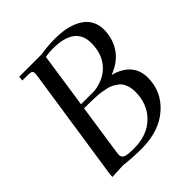

<svg xmlns="http://www.w3.org/2000/svg" viewBox="-194 -847 991 991"><g transform="rotate(-45 301.5 -351.5)"><path d="M65.9 3.9 67.9 -22 160.2 -637.2Q162.1 -650.9 162.1 -655.8Q162.1 -668.5 155.3 -672.6Q148.4 -676.8 129.9 -676.8H88.9L91.8 -702.1H252.9Q307.1 -710.9 361.8 -710.9Q394.5 -710.9 423.8 -706.5Q453.1 -702.1 481 -691.2Q508.8 -680.2 528.8 -664.1Q548.8 -647.9 561 -622.8Q573.2 -597.7 573.2 -565.9Q573.2 -500 539.3 -449Q505.4 -397.9 435.1 -371.1Q496.1 -355.5 527.1 -319.1Q558.1 -282.7 558.1 -230Q558.1 -127.9 481 -60.1Q403.8 7.8 274.9 7.8Q214.8 7.8 146 0ZM169.9 -54.2Q169.9 -34.2 186.3 -27.6Q202.6 -21 248 -21Q345.7 -21 403.3 -77.4Q460.9 -133.8 460.9 -224.1Q460.9 -244.6 456.1 -261.5Q451.2 -278.3 444.1 -290.8Q437 -303.2 423.3 -312.7Q409.7 -322.3 398.2 -328.6Q386.7 -335 366.2 -339.1Q345.7 -343.3 332 -345.5Q318.4 -347.7 293.2 -348.6Q268.1 -349.6 254.2 -349.9Q240.2 -350.1 212.9 -350.1L171.9 -73.2Q169.9 -59.6 169.9 -54.2ZM216.8 -376H315.9Q394 -387.2 436 -436.3Q478 -485.4 478 -562Q478 -682.1 315.9 -682.1Q303.7 -682.1 290 -680.9Q276.4 -679.7 268.6 -678.2L261.2 -676.8Z"/></g></svg>

Font: Dihjauti
Style: Bold Italic
Weight: 700
Italic angle: -9°
Designer: T. Christopher White
Version: Version 3.0.0